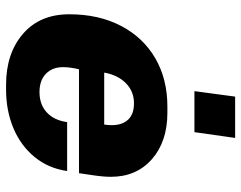

<svg xmlns="http://www.w3.org/2000/svg" viewBox="-101 -683 794 632"><g transform="rotate(90 296.0 -367.0)"><path d="M562 -335Q562 -310 556.5 -273.5Q551 -237 550 -230H208Q201 -200 201 -178Q201 -142 223 -121Q245 -100 283 -100Q324 -100 350 -124Q376 -148 382 -191H543Q534 -129 496.5 -83.5Q459 -38 401.5 -14Q344 10 275 10H259Q156 10 91.5 -45.5Q27 -101 27 -198Q27 -295 65 -368Q103 -441 171.5 -481Q240 -521 331 -521H351Q446 -521 504 -470Q562 -419 562 -335ZM219 -313H390Q392 -327 392 -338Q392 -372 374 -391.5Q356 -411 320 -411Q281 -411 254 -384.5Q227 -358 219 -313ZM415 -610H280L298 -744H434Z"/></g></svg>

Font: Chivo ExtraBold Italic
Style: Regular
Weight: 800
Italic angle: -8.05°
Designer: Hector Gatti
Foundry: Omnibus-Type
Version: Version 1.007